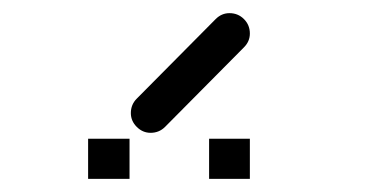

<svg xmlns="http://www.w3.org/2000/svg" viewBox="-20 -812 580 292"><path d="M114 -601H177V-540H114ZM298 -601H360V-540H298ZM179 -640Q179 -653 188 -662L308 -783Q317 -792 329 -792Q342 -792 351 -783Q360 -774 360 -761Q360 -749 351 -740L231 -619Q222 -610 209 -610Q197 -610 188 -619Q179 -628 179 -640Z"/></svg>

Font: IBM 3270
Style: Regular
Weight: 400
Monospace: yes
Version: Version 2.3.1